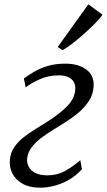

<svg xmlns="http://www.w3.org/2000/svg" viewBox="-20 -863 496 893"><path d="M166.5 10Q118.5 10 85.8 -8Q53 -26 37.8 -55.8Q22.5 -85.5 26 -120Q29 -152.5 45.5 -177.2Q62 -202 87.2 -222.5Q112.5 -243 143 -261.5Q173.5 -280 204 -299.5Q261.5 -336.5 294 -370.8Q326.5 -405 330 -444.5Q332 -466 323.5 -481.2Q315 -496.5 297.2 -504.5Q279.5 -512.5 253.5 -512.5Q203.5 -512.5 161.8 -493Q120 -473.5 99.5 -456.5L91 -498Q111 -513 138.2 -529Q165.5 -545 201.5 -556Q237.5 -567 283.5 -567Q346 -567 383.2 -538.2Q420.5 -509.5 415 -455.5Q411.5 -420 392.2 -391.2Q373 -362.5 344.5 -338.5Q316 -314.5 284.5 -294.8Q253 -275 224.5 -257.5Q196 -240 169.8 -220Q143.5 -200 126.2 -176.5Q109 -153 106 -124.5Q104.5 -104.5 114 -86.8Q123.5 -69 145 -58.2Q166.5 -47.5 200.5 -47.5Q245 -47.5 280.2 -66.5Q315.5 -85.5 353.5 -118L361 -76Q333 -45 299.2 -26Q265.5 -7 231.2 1.5Q197 10 166.5 10ZM248.5 -644.5 391 -843 456.5 -794.5Q451 -785 435.8 -768.5Q420.5 -752 399.5 -732Q378.5 -712 355.2 -692Q332 -672 310 -655.5Q288 -639 271 -629.5Z"/></svg>

Font: Merriweather Light
Style: Italic
Weight: 300
Italic angle: -7.8°
Designer: Eben Sorkin
Foundry: Eben Sorkin
Version: Version 2.101